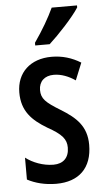

<svg xmlns="http://www.w3.org/2000/svg" viewBox="-55 -801 459 847"><g transform="rotate(-5 174.5 -378.0)"><path d="M319 -757V-766H207C186 -721 157 -671 120 -618V-606H184C226 -644 293 -716 319 -757ZM319 -149C319 -231 274 -272 207 -313C143 -352 124 -370 124 -408C124 -446 149 -470 190 -470C223 -470 256 -457 285 -437L316 -513C277 -537 235 -550 187 -550C93 -550 32 -493 32 -405C32 -323 75 -280 142 -240C205 -205 224 -182 224 -145C224 -100 198 -75 155 -75C109 -75 63 -93 32 -117V-20C66 -2 109 10 160 10C260 10 319 -46 319 -149Z"/></g></svg>

Font: Noto Sans Khmer ExtraCondensed Medium
Style: Regular
Weight: 500
Width: 2
Designer: Danh Hong and the Monotype Design Team
Foundry: Monotype Imaging Inc.
Version: Version 2.004